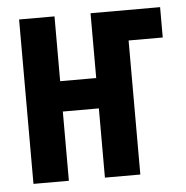

<svg xmlns="http://www.w3.org/2000/svg" viewBox="-43 -562 587 605"><g transform="rotate(-5 250.0 -260.0)"><path d="M39 0V-520H151V-315H265V-520H485V-424H377V0H265V-219H151V0Z"/></g></svg>

Font: Iosevka Algr
Style: Bold
Weight: 700
Monospace: yes
Designer: Belleve Invis
Foundry: Belleve Invis
Version: Version 26.0.2; ttfautohint (v1.8.3)